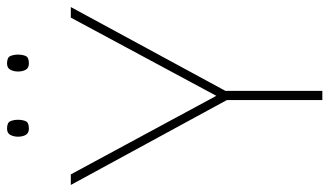

<svg xmlns="http://www.w3.org/2000/svg" viewBox="-215 -720 935 545"><g transform="rotate(-90 252.5 -447.5)"><path d="M253 -301 475 -714H505L267 -275V0H241V-271L0 -714H30ZM137 -864Q137 -876 142 -885.5Q147 -895 160 -895Q177 -895 181 -885.5Q185 -876 185 -864Q185 -851 181 -842Q177 -833 160 -833Q147 -833 142 -842Q137 -851 137 -864ZM322 -864Q322 -876 327 -885.5Q332 -895 345 -895Q362 -895 366 -885.5Q370 -876 370 -864Q370 -851 366 -842Q362 -833 345 -833Q332 -833 327 -842Q322 -851 322 -864Z"/></g></svg>

Font: Noto Sans Syriac Western Thin
Style: Regular
Weight: 100
Designer: Patrick Giasson and the Monotype Design Team
Foundry: Monotype Imaging Inc.
Version: Version 3.000; ttfautohint (v1.8.4.7-5d5b)